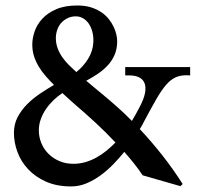

<svg xmlns="http://www.w3.org/2000/svg" viewBox="-20 -687 747 700"><path d="M637.7 -8.3 500 -47.9Q484.9 -70.8 468 -91.8Q451.2 -112.8 433.1 -133.3Q415.5 -111.3 394 -89.1Q372.6 -66.9 348.1 -48.8Q323.7 -30.8 296.4 -19Q269 -7.3 239.7 -7.3Q187 -7.3 147.9 -24.7Q108.9 -42 82.8 -69.8Q56.6 -97.7 43.7 -132.6Q30.8 -167.5 30.8 -202.6Q30.8 -234.4 44.4 -260.3Q58.1 -286.1 79.3 -307.4Q100.6 -328.6 126.5 -345.9Q152.3 -363.3 176.8 -377.4Q161.6 -392.6 147.2 -408.9Q132.8 -425.3 121.8 -443.4Q110.8 -461.4 104.2 -481.4Q97.7 -501.5 97.7 -524.4Q97.7 -547.4 106.2 -572.3Q114.7 -597.2 134 -618.4Q153.3 -639.6 184.8 -653.3Q216.3 -667 261.7 -667Q290 -667 311.8 -660.2Q333.5 -653.3 349.6 -642.3Q365.7 -631.3 376.7 -617.4Q387.7 -603.5 394.5 -588.9Q401.4 -574.2 404.3 -560.5Q407.2 -546.9 407.2 -536.6Q407.2 -508.8 397.9 -487.3Q388.7 -465.8 372.8 -448.7Q356.9 -431.6 336.7 -418Q316.4 -404.3 294.4 -392.6Q308.6 -380.4 323.2 -368.4Q337.9 -356.4 353 -343.8Q381.3 -320.3 408.2 -296.4Q435.1 -272.5 460.9 -246.1Q467.8 -257.8 474.6 -269.8Q481.4 -281.7 487.8 -294.4Q504.9 -326.2 508.8 -348.4Q512.7 -370.6 506.6 -384.8Q500.5 -398.9 486.1 -405.5Q471.7 -412.1 451.7 -412.1H436.5V-442.4H673.3V-412.1L658.2 -412.6Q635.3 -412.6 617.7 -403.8Q600.1 -395 583.7 -375.5Q567.4 -356 549.3 -324.5Q531.2 -293 506.8 -247.1Q502.9 -239.3 498.8 -231.7Q494.6 -224.1 489.7 -216.3Q533.2 -169.9 572.5 -119.9Q611.8 -69.8 646 -16.1ZM258.3 -424.3Q283.2 -443.8 301 -472.2Q318.8 -500.5 320.3 -533.2Q321.3 -554.7 316.4 -572.3Q311.5 -589.8 302.7 -602.1Q293.9 -614.3 282 -620.8Q270 -627.4 256.8 -627.4Q240.7 -627.4 227.5 -621.3Q214.4 -615.2 204.6 -605Q194.8 -594.7 189.5 -580.6Q184.1 -566.4 183.6 -549.3Q183.6 -528.8 189.9 -511.5Q196.3 -494.1 206.8 -479Q217.3 -463.9 230.7 -450.4Q244.1 -437 258.3 -424.3ZM207.5 -347.7Q190.9 -336.9 175.3 -322Q159.7 -307.1 147.7 -289.6Q135.7 -272 128.7 -252.4Q121.6 -232.9 121.6 -211.9Q121.6 -187 130.9 -164.8Q140.1 -142.6 157 -126Q173.8 -109.4 196.8 -99.6Q219.7 -89.8 247.6 -89.8Q270 -89.8 291.3 -95.9Q312.5 -102.1 331.8 -112.8Q351.1 -123.5 368.4 -137.7Q385.7 -151.9 400.9 -167.5Q365.2 -205.6 327.4 -240.5Q289.6 -275.4 250 -309.1Q238.3 -319.3 227.8 -329.1Q217.3 -338.9 207.5 -347.7Z"/></svg>

Font: VarendraSemibold
Style: Regular
Weight: 600
Designer: Jacob Thomas
Foundry: Bangla Type Foundry
Version: Version 1.008